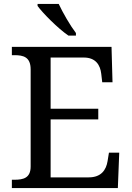

<svg xmlns="http://www.w3.org/2000/svg" viewBox="-20 -951 668 971"><path d="M326 -771H364V-784C335 -822 298 -886 277 -931H170V-921C195 -886 273 -807 326 -771ZM40 0H576L583 -179H531L524 -136C517 -92 492 -54 429 -54H236V-347H477V-401H236V-660H404C464 -660 487 -622 492 -578L497 -535H549L544 -714H40V-672H53C98 -672 135 -663 135 -600V-109C135 -50 97 -42 53 -42H40Z"/></svg>

Font: Noto Serif
Style: Regular
Weight: 400
Designer: Monotype Design Team
Foundry: Monotype Imaging Inc.
Version: Version 2.015